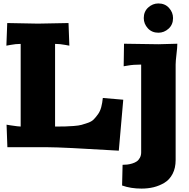

<svg xmlns="http://www.w3.org/2000/svg" viewBox="-20 -855 1100 1115"><path d="M814.9 -750Q814.9 -788.1 840.8 -811.5Q866.7 -835 899.9 -835Q938 -835 961.4 -809.1Q984.9 -783.2 984.9 -750Q984.9 -711.9 959 -688.5Q933.1 -665 899.9 -665Q861.8 -665 838.4 -690.9Q814.9 -716.8 814.9 -750ZM1009.8 -601.1Q1009.8 -580.6 1004.9 -540.3Q1000 -500 1000 -480V74.2Q1000 120.6 982.4 154.5Q964.8 188.5 935.1 206.3Q905.3 224.1 872.3 232.2Q839.4 240.2 801.8 240.2Q738.8 240.2 689 222.2L691.9 102.1Q706.1 102.1 719.2 100.6Q732.4 99.1 747.8 94.5Q763.2 89.8 774.2 82.3Q785.2 74.7 792.5 61Q799.8 47.4 799.8 29.8V-480Q753.4 -480 722.2 -474.1L698.2 -470.2L700.2 -601.1L899.9 -598.1ZM377.9 -721.2 382.8 -589.8 358.9 -594.2Q327.6 -600.1 299.8 -600.1V-120.1Q335.9 -120.1 357.2 -120.6Q378.4 -121.1 407.7 -123.3Q437 -125.5 454.1 -130.1Q471.2 -134.8 492.2 -142.3Q513.2 -149.9 525.1 -162.4Q537.1 -174.8 549.3 -191.9Q561.5 -209 567.9 -232.7Q574.2 -256.3 577.1 -286.1L695.8 -275.9L669.9 20Q339.8 0 259.8 0H22.9L18.1 -130.9L42 -127Q87.4 -120.1 100.1 -120.1V-600.1Q72.3 -600.1 41 -594.2L17.1 -589.8L22 -721.2L200.2 -717.8Z"/></svg>

Font: Zantroke
Style: Regular
Weight: 500
Foundry: gluk
Version: Version 0.36